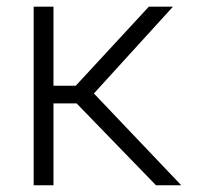

<svg xmlns="http://www.w3.org/2000/svg" viewBox="-20 -548 583 568"><path d="M441.4 0 206.5 -242.2H138.2V0H79.6V-528.3H138.2V-294.4H204.1L420.4 -528.3H491.7L257.8 -271.5L516.1 0Z"/></svg>

Font: Vazirmatn RD UI FD ExtraLight
Style: Regular
Weight: 200
Designer: Saber Rastikerdar
Foundry: Saber Rastikerdar
Version: Version 33.003